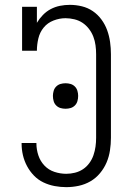

<svg xmlns="http://www.w3.org/2000/svg" viewBox="-20 -763 540 791"><path d="M253 8Q229 8 205 3.5Q181 -1 159 -11.5Q137 -22 120 -39.5Q103 -57 91.5 -78.5Q80 -100 74.5 -123.5Q69 -147 69 -171Q69 -172 69 -172.5Q69 -173 69 -174H130Q130 -174 130 -173.5Q130 -173 130 -172Q130 -147 138 -123Q146 -99 163 -81Q180 -63 204 -55Q228 -47 253 -47Q271 -47 289 -51.5Q307 -56 322 -66Q337 -76 348 -91Q359 -106 365 -123.5Q371 -141 373.5 -159Q376 -177 376 -195V-540Q376 -558 373.5 -576.5Q371 -595 364.5 -612Q358 -629 346.5 -644Q335 -659 320 -669Q305 -679 286.5 -683.5Q268 -688 250 -688Q225 -688 200.5 -678.5Q176 -669 160 -649.5Q144 -630 138 -604.5Q132 -579 132 -554H71V-735H132V-669Q142 -686 156.5 -701Q171 -716 189 -725.5Q207 -735 227 -739Q247 -743 268 -743Q293 -743 317.5 -737Q342 -731 362.5 -717Q383 -703 398 -682.5Q413 -662 421.5 -638.5Q430 -615 433.5 -590Q437 -565 437 -540V-195Q437 -169 433 -143Q429 -117 419 -93.5Q409 -70 392 -49.5Q375 -29 352.5 -16Q330 -3 304.5 2.5Q279 8 253 8ZM250 -315Q239 -315 229 -318Q219 -321 211.5 -328.5Q204 -336 201 -346.5Q198 -357 198 -368Q198 -378 201 -388.5Q204 -399 211.5 -406.5Q219 -414 229 -417Q239 -420 250 -420Q261 -420 271 -417Q281 -414 288.5 -406.5Q296 -399 299 -388.5Q302 -378 302 -368Q302 -357 299 -346.5Q296 -336 288.5 -328.5Q281 -321 271 -318Q261 -315 250 -315Z"/></svg>

Font: Iosevka Slab Light
Style: Regular
Weight: 300
Monospace: yes
Designer: Belleve Invis
Foundry: Belleve Invis
Version: Version 11.1.0; ttfautohint (v1.8.3)